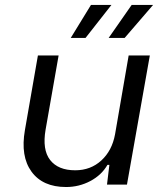

<svg xmlns="http://www.w3.org/2000/svg" viewBox="-20 -749 670 779"><path d="M267.1 -595.2 349.1 -729H432.1L327.1 -595.2ZM420.9 -595.2 514.2 -729H601.1L485.8 -595.2ZM248 9.8Q153.3 9.8 107.9 -52.5Q62.5 -114.7 81.1 -221.2L133.8 -523.9H217.8L165 -223.1Q150.9 -141.6 183.3 -99.9Q215.8 -58.1 285.2 -58.1Q347.7 -58.1 391.1 -97.9Q434.6 -137.7 446.8 -204.1L502 -523.9H587.9L495.1 0H414.1L423.8 -80.1H416Q392.1 -38.6 346.4 -14.4Q300.8 9.8 248 9.8Z"/></svg>

Font: Hubot Sans
Style: Italic
Weight: 400
Italic angle: -10°
Designer: Deni Anggara
Foundry: GitHub
Version: Version 1.001;gftools[0.9.31]